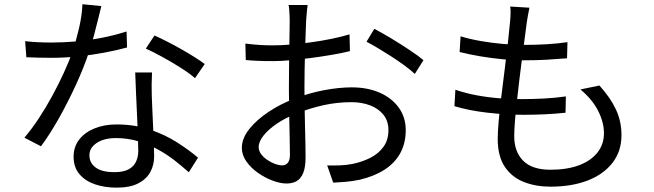

<svg xmlns="http://www.w3.org/2000/svg" viewBox="-20 -822 3040 893"><path d="M97 -630.6Q124.6 -627.2 155.9 -625.7Q187.2 -624.2 219.5 -624.2Q273.9 -624.2 332.5 -629.2Q391 -634.3 451.1 -645.7Q511.1 -657.1 568.7 -675.6L570.9 -601.2Q522.1 -587.8 463.7 -576.9Q405.2 -566 342.8 -559.5Q280.4 -553.1 219.3 -553.1Q191.9 -553.1 161.3 -553.8Q130.8 -554.4 102.5 -555.8ZM451.3 -793.7Q445.3 -769.8 436.3 -732.7Q427.3 -695.7 416.5 -655.3Q405.6 -614.9 393.7 -579.2Q369.8 -507.2 333.1 -427.4Q296.4 -347.5 254.4 -272.7Q212.4 -197.8 170.6 -141.7L93.5 -181.6Q126.9 -220.9 160.2 -271.2Q193.5 -321.5 223.1 -376.2Q252.7 -430.9 277.1 -483.9Q301.4 -536.8 316.6 -581.3Q333 -628.6 347.2 -689.2Q361.4 -749.9 363.4 -802.4ZM687.1 -485Q685.7 -454.2 685.3 -429.4Q684.9 -404.5 685.9 -377.3Q686.9 -352.6 688.4 -315.4Q689.9 -278.1 691.9 -236.6Q693.9 -195 695.4 -157.1Q696.9 -119.1 696.9 -94Q696.9 -54.4 678.8 -21.4Q660.7 11.6 622.5 31.1Q584.3 50.7 522 50.7Q466.9 50.7 421.9 35.3Q376.8 20 349.6 -11.9Q322.3 -43.7 322.3 -93.2Q322.3 -139.5 348.6 -173.2Q374.9 -206.8 420.2 -225Q465.5 -243.2 521.8 -243.2Q606.3 -243.2 676.7 -219.5Q747.1 -195.9 803.3 -159.9Q859.6 -124 900.9 -88.6L858.1 -20.8Q829.1 -46.7 793.6 -74.7Q758 -102.8 715.2 -126.3Q672.4 -149.9 623.4 -164.8Q574.3 -179.8 519.1 -179.8Q463.8 -179.8 429.8 -157.1Q395.8 -134.5 395.8 -99.7Q395.8 -64.7 424.7 -43Q453.7 -21.3 512.1 -21.3Q553.7 -21.3 578.1 -34.4Q602.4 -47.5 612.7 -70.2Q623.1 -92.8 623.1 -119.6Q623.1 -148.3 621.4 -193Q619.7 -237.7 617.2 -289.4Q614.7 -341.1 612.5 -392.5Q610.3 -443.9 608.9 -485ZM887 -458.4Q860.1 -481.8 818.9 -507.8Q777.8 -533.8 734.6 -557.5Q691.5 -581.1 658.3 -596.1L698.5 -657Q725.5 -645 758.6 -628.1Q791.6 -611.2 824.8 -592.3Q857.9 -573.4 886.3 -555.5Q914.6 -537.6 932.2 -524.2Z M1410.7 -798.7Q1409.4 -790.3 1408.3 -778.5Q1407.2 -766.7 1406.1 -754.1Q1405 -741.5 1404 -729.7Q1403.2 -707.3 1401.7 -670.2Q1400.2 -633.1 1398.9 -588.3Q1397.6 -543.5 1396.8 -498.1Q1396 -452.7 1396 -413.6Q1396 -374.6 1396.7 -328.3Q1397.4 -282 1398.6 -236.7Q1399.8 -191.4 1400.5 -152.8Q1401.2 -114.3 1401.2 -90.8Q1401.2 -44.6 1390.3 -17.7Q1379.3 9.2 1359.8 20.4Q1340.2 31.5 1312.7 31.5Q1283.7 31.5 1247.9 18.1Q1212.2 4.8 1179.6 -18.2Q1146.9 -41.1 1125.9 -71.1Q1104.8 -101 1104.8 -134.3Q1104.8 -178.6 1139.5 -221.9Q1174.1 -265.2 1229.8 -302.1Q1285.5 -339 1347.3 -362.2Q1414.9 -388.8 1485.8 -402.3Q1556.7 -415.7 1615.9 -415.7Q1689.4 -415.7 1745.8 -391.1Q1802.1 -366.4 1834.6 -321.5Q1867.1 -276.6 1867.1 -216.6Q1867.1 -156.8 1842.3 -110.9Q1817.6 -64.9 1770.1 -33.8Q1722.6 -2.7 1653.7 13.8Q1620.5 20.8 1588.4 23.6Q1556.2 26.3 1529.9 27.5L1501.7 -52.6Q1529.8 -52 1560.3 -52.9Q1590.8 -53.8 1619.4 -59.6Q1663.3 -68.5 1701.5 -87.5Q1739.8 -106.6 1763.2 -138.6Q1786.6 -170.5 1786.6 -216.4Q1786.6 -259.2 1763.6 -288.1Q1740.5 -317.1 1701.6 -331.9Q1662.6 -346.8 1615.1 -346.8Q1548.7 -346.8 1485.6 -333Q1422.5 -319.3 1358 -293.4Q1309.9 -275 1270 -248.3Q1230 -221.6 1206.6 -192.7Q1183.1 -163.7 1183.1 -137.6Q1183.1 -120.7 1194.4 -105.4Q1205.7 -90.1 1223 -78.3Q1240.3 -66.5 1259.1 -59.6Q1277.9 -52.8 1292.2 -52.8Q1309.3 -52.8 1318.9 -65.1Q1328.5 -77.4 1328.5 -101.5Q1328.5 -130.8 1327.3 -182.3Q1326.1 -233.8 1324.9 -294.3Q1323.7 -354.7 1323.7 -409.8Q1323.7 -453 1324.3 -501.9Q1324.9 -550.7 1325.5 -596.8Q1326.2 -642.9 1326.8 -678Q1327.4 -713.1 1327.4 -728.1Q1327.4 -738.5 1326.7 -751.6Q1326 -764.7 1325.1 -777.8Q1324.2 -790.9 1322.2 -798.7ZM1721 -688Q1756.7 -669.4 1800.9 -642.7Q1845 -615.9 1885.4 -589.1Q1925.8 -562.3 1949.6 -542.1L1909.3 -478.2Q1890.7 -495.9 1862.6 -516.5Q1834.6 -537.1 1802.6 -557.8Q1770.6 -578.5 1739.7 -597Q1708.9 -615.5 1684.7 -627.9ZM1121.3 -619.3Q1162.5 -614.3 1191.9 -612.6Q1221.3 -611 1248.9 -611Q1285.8 -611 1332.1 -614.8Q1378.4 -618.6 1427.1 -625.3Q1475.8 -631.9 1522.2 -641.5Q1568.6 -651.1 1605.7 -662.1L1607.5 -584.1Q1569 -574.7 1521.1 -566.6Q1473.3 -558.4 1423.8 -552Q1374.3 -545.6 1329.4 -541.7Q1284.4 -537.8 1250.8 -537.8Q1208.4 -537.8 1178.5 -539.1Q1148.5 -540.4 1123.1 -542.8Z M2442.5 -786.2Q2438 -766.2 2435.3 -749.5Q2432.6 -732.8 2429.8 -716.1Q2426.2 -688.3 2420.7 -646.3Q2415.2 -604.2 2408.5 -554.1Q2401.8 -504 2395.6 -451.2Q2389.5 -398.4 2383.8 -348.4Q2378.1 -298.5 2374.9 -257.1Q2371.7 -215.7 2371.7 -188.6Q2371.7 -116.2 2413.4 -74.3Q2455.1 -32.5 2540.4 -32.5Q2616.5 -32.5 2672.2 -53.1Q2727.9 -73.8 2758.5 -112.2Q2789 -150.6 2789 -202.1Q2789 -252.5 2762.2 -305.9Q2735.4 -359.3 2679.6 -406L2767.9 -424.3Q2819.4 -367.4 2844.9 -312.5Q2870.5 -257.7 2870.5 -193.1Q2870.5 -118.9 2828.9 -65Q2787.3 -11.1 2713.3 17.5Q2639.2 46.2 2539.7 46.2Q2472.3 46.2 2416.5 24.4Q2360.6 2.5 2327.7 -46.4Q2294.9 -95.3 2294.9 -176.7Q2294.9 -209.1 2299.6 -260.9Q2304.3 -312.7 2311.8 -374.6Q2319.3 -436.5 2327.5 -500.6Q2335.6 -564.7 2342.1 -621.9Q2348.6 -679.2 2352.3 -720.6Q2354.6 -746.6 2354.8 -762.3Q2355 -778 2353 -791.6ZM2122.2 -653.2Q2164.8 -640 2216 -631.1Q2267.1 -622.2 2319 -617.7Q2370.9 -613.2 2415.1 -613.2Q2472.9 -613.2 2524.2 -616.3Q2575.5 -619.4 2619.3 -626L2617.3 -550.9Q2568.9 -546.9 2521.8 -544.2Q2474.8 -541.5 2413.8 -541.5Q2370.2 -541.5 2318 -546.4Q2265.9 -551.3 2214 -560.1Q2162 -568.9 2117.7 -580.1ZM2098 -404.6Q2146.4 -388 2199.5 -378.3Q2252.5 -368.6 2305 -364.8Q2357.4 -361 2403.7 -361Q2455.2 -361 2507.5 -363.6Q2559.8 -366.2 2611.9 -373.6L2610.3 -297.7Q2560.5 -292.5 2512.7 -290.3Q2464.9 -288.1 2414.5 -288.1Q2332.5 -288.1 2247.1 -297.9Q2161.6 -307.7 2093.6 -328.1Z"/></svg>

Font: Noto Sans SC Thin
Style: Regular
Weight: 100
Designer: Ryoko NISHIZUKA 西塚涼子 (kana, bopomofo & ideographs); Paul D. Hunt (Latin, Greek & Cyrillic); Sandoll Communications 산돌커뮤니
Foundry: Adobe
Version: Version 2.004-H2;hotconv 1.0.118;makeotfexe 2.5.65603